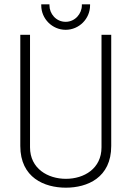

<svg xmlns="http://www.w3.org/2000/svg" viewBox="-20 -862 606 889"><path d="M74 -701V-186C74 -39 186 7 285 7C384 7 495 -39 495 -186V-701H450V-180C450 -81 369 -34 285 -34C202 -34 119 -81 119 -180V-701ZM171 -842V-837C171 -775 222 -724 284 -724C346 -724 397 -775 397 -837V-842H359V-837C359 -799 328 -761 284 -761C239 -761 209 -799 209 -837V-842Z"/></svg>

Font: Advent Pro
Style: Light
Weight: 300
Designer: Andreas Kalpakidis
Foundry: Andreas Kalpakidis
Version: Version 2.002 2007